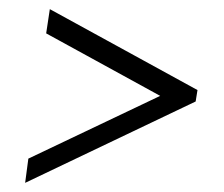

<svg xmlns="http://www.w3.org/2000/svg" viewBox="-20 -560 489 420"><path d="M35 -160 42 -213 355 -362 351 -339 81 -487 89 -540 412 -363 408 -338Z"/></svg>

Font: Pathway Extreme Condensed Thin
Style: Italic
Weight: 250
Width: 3
Italic angle: -8°
Version: Version 1.001;gftools[0.9.26]